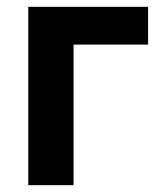

<svg xmlns="http://www.w3.org/2000/svg" viewBox="-20 -544 471 564"><path d="M415 -413H196V0H63V-524H415Z"/></svg>

Font: Oxford Sans
Style: Bold
Weight: 700
Designer: Matt McInerney, Pablo Impallari, Rodrigo Fuenzalida
Foundry: Matt McInerney, Pablo Impallari, Rodrigo Fuenzalida
Version: Version 3.000g; ttfautohint (v1.5) -l 8 -r 28 -G 28 -x 14 -D